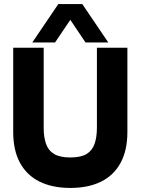

<svg xmlns="http://www.w3.org/2000/svg" viewBox="-20 -915 692 945"><path d="M326 10Q238 10 175 -21Q112 -52 78.5 -113.5Q45 -175 45 -265V-680H195V-287Q195 -240 206.5 -207Q218 -174 246.5 -157Q275 -140 326 -140Q378 -140 406 -157Q434 -174 445.5 -207Q457 -240 457 -287V-680H607V-265Q607 -175 573.5 -113.5Q540 -52 477.5 -21Q415 10 326 10ZM139 -706 267 -895H385L513 -706H401L306 -847H346L251 -706Z"/></svg>

Font: Teachers
Style: Regular
Weight: 400
Designer: Alfredo Marco Pradil, Chank Diesel
Version: Version 1.001